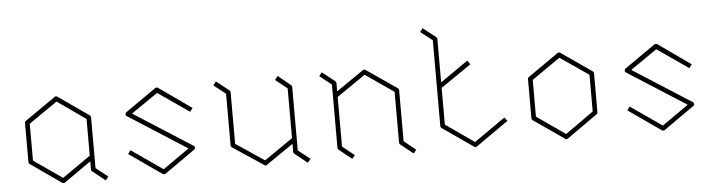

<svg xmlns="http://www.w3.org/2000/svg" viewBox="-45 -960 4158 1115"><g transform="rotate(-5 2033.5 -402.0)"><path d="M479 -414V-118L549 -63L532 -42L457 -102Q452 -107 452 -111V-160L295 -50Q293 -48 287 -48Q281 -48 279 -50L99 -176Q94 -180 94 -187V-415Q94 -422 99 -426L279 -551Q286 -556 294 -551L473 -426Q479 -422 479 -414ZM452 -193V-407L287 -523L121 -408V-193L287 -78Z M1055 -396 873 -522 718 -415 1059 -197Q1065 -194 1065 -186Q1065 -180 1059 -175L881 -50Q879 -48 873 -48Q867 -48 865 -50L675 -183L690 -204L873 -77L1027 -185L686 -403Q680 -406 680 -414Q680 -422 686 -426L865 -551Q873 -556 881 -551L1071 -417Z M1658 -488V-118L1728 -63L1710 -42L1636 -101Q1631 -106 1631 -111V-159L1472 -50Q1469 -47 1464 -47Q1461 -47 1458 -50L1279 -169Q1272 -174 1272 -181V-482L1203 -537L1219 -559L1294 -499Q1299 -494 1299 -489V-188L1464 -77L1631 -192V-482L1562 -537L1579 -559L1653 -499Q1658 -494 1658 -488Z M2275 -415V-118L2344 -62L2327 -42L2253 -101Q2248 -106 2248 -111V-408L2083 -522L1916 -407V-118L1986 -62L1969 -42L1895 -101Q1889 -107 1889 -111V-482L1820 -537L1836 -558L1911 -499Q1916 -494 1916 -488V-440L2076 -550Q2083 -554 2090 -550L2269 -427Q2275 -422 2275 -415Z M2688 -77 2870 -204 2886 -183 2696 -50Q2693 -47 2688 -47Q2684 -47 2681 -50L2501 -175Q2495 -180 2495 -186V-687L2426 -741L2442 -762L2517 -703Q2522 -698 2522 -692V-439L2684 -552L2700 -529L2522 -407V-193Z M3405 -426Q3411 -422 3411 -415V-187Q3411 -180 3405 -176L3227 -50Q3224 -47 3219 -47Q3214 -47 3211 -50L3031 -175Q3026 -179 3026 -186V-414Q3026 -421 3031 -425L3210 -550Q3218 -555 3226 -550ZM3384 -194V-408L3218 -522L3053 -407V-193L3219 -77Z M3965 -396 3783 -522 3628 -415 3969 -197Q3975 -194 3975 -186Q3975 -180 3969 -175L3791 -50Q3789 -48 3783 -48Q3777 -48 3775 -50L3585 -183L3600 -204L3783 -77L3937 -185L3596 -403Q3590 -406 3590 -414Q3590 -422 3596 -426L3775 -551Q3783 -556 3791 -551L3981 -417Z"/></g></svg>

Font: Envoyer
Style: Regular
Weight: 400
Version: Version 0.1